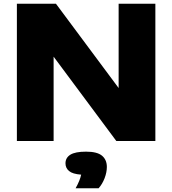

<svg xmlns="http://www.w3.org/2000/svg" viewBox="-20 -760 928 1035"><path d="M71 0V-740H281.5L619.5 -285.5V-740H817.5V0H607L269 -454.5V0ZM387.5 255Q411.5 212 417.5 181.5Q371 178 352 161.8Q333 145.5 333 120.5Q333 90.5 359.2 74Q385.5 57.5 444 57.5Q503.5 57.5 529.8 79.2Q556 101 556 140Q556 169 543.8 200.8Q531.5 232.5 511.5 255Z"/></svg>

Font: Encode Sans Expanded Expanded ExtraBold
Style: Regular
Weight: 800
Width: 7
Designer: Multiple Designers
Foundry: Impallari Type
Version: Version 3.000; ttfautohint (v1.8.3) -l 8 -r 50 -G 200 -x 14 